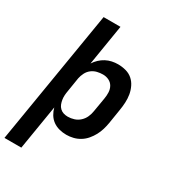

<svg xmlns="http://www.w3.org/2000/svg" viewBox="-235 -851 1059 1183"><g transform="rotate(30 294.5 -260.0)"><path d="M-11 215 146 -735H266L219 -447Q231 -466 248 -482Q265 -498 285 -508.5Q305 -519 326.5 -523.5Q348 -528 369 -528Q398 -528 425.5 -520.5Q453 -513 473 -495.5Q493 -478 505 -453Q517 -428 521.5 -401Q526 -374 524.5 -345Q523 -316 518 -287L502 -187Q498 -163 491 -139.5Q484 -116 472 -93.5Q460 -71 443 -51Q426 -31 404 -17.5Q382 -4 357.5 2Q333 8 309 8Q283 8 258 1.5Q233 -5 213 -19.5Q193 -34 180 -55.5Q167 -77 161 -101L109 215ZM261 -93Q283 -93 305 -100Q327 -107 344.5 -123Q362 -139 371.5 -160.5Q381 -182 384 -203L401 -303Q405 -326 404 -348.5Q403 -371 392.5 -389.5Q382 -408 362.5 -417.5Q343 -427 320 -427Q300 -427 279 -422Q258 -417 240.5 -403.5Q223 -390 213 -370Q203 -350 199 -330L183 -230Q180 -214 179 -198Q178 -182 180.5 -166.5Q183 -151 188.5 -137Q194 -123 205 -112.5Q216 -102 230.5 -97.5Q245 -93 261 -93Z"/></g></svg>

Font: Iosevka Aile Oblique
Style: Bold
Weight: 700
Italic angle: -9°
Designer: Belleve Invis
Foundry: Belleve Invis
Version: Version 31.1.0; ttfautohint (v1.8.4)